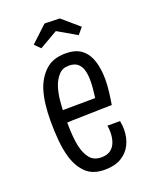

<svg xmlns="http://www.w3.org/2000/svg" viewBox="-131 -752 668 838"><g transform="rotate(-20 202.5 -333.0)"><path d="M210 12Q155 12 124 -17.5Q93 -47 78 -96Q67 -133 63 -177Q59 -221 59 -269Q59 -309 63.5 -346Q68 -383 78 -414Q95 -463 129 -493.5Q163 -524 221 -524Q269 -524 296 -502Q323 -480 334.5 -442.5Q346 -405 346 -359Q346 -331 342.5 -302Q339 -273 334 -243L276 -294Q279 -316 281 -336.5Q283 -357 283 -375Q283 -403 277 -424Q271 -445 256.5 -457Q242 -469 215 -469Q187 -469 169 -449.5Q151 -430 141 -400Q132 -372 128.5 -337Q125 -302 125 -268Q125 -243 125.5 -218.5Q126 -194 128 -171.5Q130 -149 134 -129Q142 -91 160.5 -67.5Q179 -44 214 -44Q242 -44 258 -56.5Q274 -69 281 -89.5Q288 -110 288 -133Q288 -141 287.5 -149Q287 -157 285 -165H344Q346 -155 347 -145Q348 -135 348 -125Q348 -86 332.5 -55Q317 -24 286.5 -6Q256 12 210 12ZM86 -236 85 -295 334 -297V-243Q334 -243 318.5 -243Q303 -243 277.5 -242Q252 -241 219.5 -240.5Q187 -240 152.5 -239Q118 -238 86 -236ZM303 -579 215 -630 130 -581 104 -607 180 -678 250 -676 328 -609Z"/></g></svg>

Font: Truculenta
Style: Regular
Weight: 400
Designer: Ivan Castro, Eva Sanz & Omnibus-Type Team
Foundry: Omnibus-Type
Version: Version 1.002